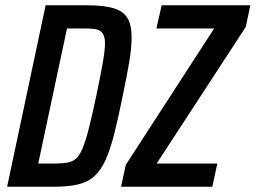

<svg xmlns="http://www.w3.org/2000/svg" viewBox="-20 -708 969 728"><path d="M7 0 153 -688H309Q373 -688 410 -677Q447 -666 463 -640Q479 -614 479 -566Q479 -527 470 -473Q461 -419 445 -343Q428 -259 413 -200Q398 -141 380.5 -102Q363 -63 338.5 -40.5Q314 -18 277 -9Q240 0 185 0ZM125 -88H190Q217 -88 236 -91.5Q255 -95 268.5 -107Q282 -119 293.5 -146.5Q305 -174 317 -221.5Q329 -269 345 -344Q361 -421 369.5 -469Q378 -517 378 -544Q378 -563 373 -574.5Q368 -586 358.5 -591.5Q349 -597 334 -598.5Q319 -600 298 -600H234ZM439 0 457 -83 792 -600H573L593 -688H929L912 -606L574 -88H804L785 0Z"/></svg>

Font: Saira Condensed Medium
Style: Italic
Weight: 500
Width: 3
Italic angle: -12°
Designer: Hector Gatti with collaboration of the Omnibus-Type team
Foundry: Omnibus-Type
Version: Version 1.101